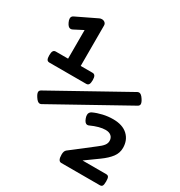

<svg xmlns="http://www.w3.org/2000/svg" viewBox="-192 -809 979 1042"><g transform="rotate(30 298.0 -288.0)"><path d="M245.6 -334H15.6Q3.9 -334 -0.7 -342Q-5.4 -350.1 -5.4 -368.7Q-5.4 -386.7 -0.5 -395Q4.4 -403.3 15.6 -403.3H92.3V-582.5L35.6 -553.2Q29.3 -549.8 22.9 -549.8Q8.3 -549.8 -2.9 -573.7Q-9.3 -586.4 -9.3 -597.2Q-9.3 -610.4 3.9 -616.7L129.4 -677.2Q136.2 -680.7 144.5 -680.7Q155.8 -680.7 163.6 -674.1Q171.4 -667.5 171.4 -656.2V-403.3H245.6Q256.3 -403.3 261.5 -395Q266.6 -386.7 266.6 -368.7Q266.6 -350.6 261.7 -342.3Q256.8 -334 245.6 -334ZM557.6 -386.7Q557.6 -377.4 547.9 -371.6L90.3 -117.2Q84.5 -114.7 80.6 -114.7Q67.4 -114.7 53.2 -136.7Q41.5 -154.3 41.5 -165Q41.5 -174.3 51.3 -180.2L508.8 -434.6Q514.6 -437 518.6 -437Q531.7 -437 545.9 -415Q557.6 -397.5 557.6 -386.7ZM604.5 70.8Q604.5 91.3 600.1 98.4Q595.7 105.5 585 105.5H343.3Q321.8 105.5 321.8 64.9Q321.8 42.5 333 33.7L466.3 -69.3Q489.7 -86.4 500.2 -99.9Q510.7 -113.3 510.7 -128.4Q510.7 -147.9 498 -159.2Q485.4 -170.4 462.9 -170.4Q425.3 -170.4 371.6 -146Q367.7 -144 362.3 -144Q346.7 -144 337.4 -170.4Q333.5 -180.7 333.5 -190.4Q333.5 -206.1 348.1 -214.4Q375.5 -227.1 406.5 -234.1Q437.5 -241.2 469.2 -241.2Q528.3 -241.2 560.5 -211.4Q592.8 -181.6 592.8 -132.3Q592.8 -100.6 573.5 -74.7Q554.2 -48.8 517.1 -22L436.5 36.1H585Q595.7 36.1 600.1 43.5Q604.5 50.8 604.5 70.8Z"/></g></svg>

Font: Courier Prime Sans
Style: Bold
Weight: 700
Designer: Alan Dague-Greene
Foundry: Quote-Unquote Apps
Version: Version 3.020